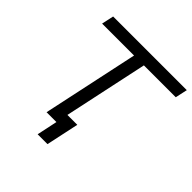

<svg xmlns="http://www.w3.org/2000/svg" viewBox="-194 -767 1034 1034"><g transform="rotate(45 323.0 -250.0)"><path d="M196.5 0 328.5 -618H403.5L271.5 0ZM70.5 -549 85.5 -618H646.5L631.5 -549ZM246.5 118 271.5 0H239.5L254.5 -69H361.5L321.5 118Z"/></g></svg>

Font: Victor Mono Thin
Style: Italic
Weight: 100
Italic angle: -12°
Monospace: yes
Designer: Rune Bjørnerås
Version: Version 1.561;gftools[0.9.30]